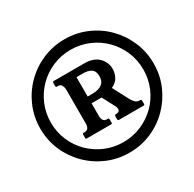

<svg xmlns="http://www.w3.org/2000/svg" viewBox="-148 -816 988 979"><g transform="rotate(-30 346.5 -326.5)"><path d="M347 -660Q416 -660 476.5 -634Q537 -608 582.5 -562Q628 -516 654 -455.5Q680 -395 680 -326Q680 -257 654 -197Q628 -137 582.5 -91Q537 -45 476.5 -19Q416 7 347 7Q278 7 217.5 -19Q157 -45 111 -91Q65 -137 39 -197Q13 -257 13 -326Q13 -395 39 -455.5Q65 -516 111 -562Q157 -608 217.5 -634Q278 -660 347 -660ZM347 -55Q403 -55 452.5 -76Q502 -97 539.5 -134Q577 -171 598 -220.5Q619 -270 619 -326Q619 -382 598 -431.5Q577 -481 539.5 -518.5Q502 -556 452.5 -577Q403 -598 347 -598Q291 -598 241.5 -577Q192 -556 154.5 -518.5Q117 -481 96 -431.5Q75 -382 75 -326Q75 -270 96 -220.5Q117 -171 154.5 -134Q192 -97 241.5 -76Q291 -55 347 -55ZM528 -198Q534 -198 534 -191V-171Q534 -165 528 -165H383Q376 -165 376 -171V-191Q376 -198 383 -198H385Q407 -198 407 -216Q407 -225 402 -234L363 -308H304V-234Q304 -217 310.5 -207.5Q317 -198 334 -198H337Q343 -198 343 -191V-171Q343 -165 337 -165H194Q187 -165 187 -171V-191Q187 -198 194 -198H197Q214 -198 220.5 -207.5Q227 -217 227 -234V-433Q227 -446 221 -458Q215 -470 200 -470H194Q187 -470 187 -477V-496Q187 -503 194 -503H373Q428 -503 456.5 -474.5Q485 -446 485 -407Q485 -384 474 -361Q463 -338 433 -324L480 -234Q488 -219 498 -208.5Q508 -198 524 -198ZM330 -348Q408 -348 408 -407Q408 -439 390 -450.5Q372 -462 344 -462H304V-348Z"/></g></svg>

Font: Young Serif
Style: Regular
Weight: 400
Designer: Bastien Sozeau
Foundry: NBR — Bastien Sozeau
Version: Version 3.004; ttfautohint (v1.8.4.7-5d5b);gftools[0.9.33]